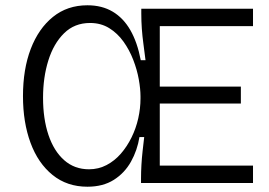

<svg xmlns="http://www.w3.org/2000/svg" viewBox="-20 -693 1017 727"><path d="M311 14Q234 14 179 -30.5Q124 -75 95.5 -152.5Q67 -230 67 -329Q67 -431 96.5 -508Q126 -585 180.5 -629Q235 -673 311 -673Q366 -673 406.5 -649Q447 -625 473.5 -579Q500 -533 513 -465H531Q527 -498 523 -527Q519 -556 517 -584.5Q515 -613 515 -642V-660H585V0H514V-18Q514 -42 515.5 -68.5Q517 -95 520 -121.5Q523 -148 526 -174H508Q500 -124 476 -81Q452 -38 411 -12Q370 14 311 14ZM544 0V-66H938V0ZM317 -52Q353 -52 383.5 -68Q414 -84 437.5 -111Q461 -138 478 -172.5Q495 -207 503.5 -245Q512 -283 512 -320V-328Q512 -356 505.5 -392.5Q499 -429 484.5 -466.5Q470 -504 447.5 -535.5Q425 -567 393.5 -586.5Q362 -606 321 -606Q262 -606 222.5 -567Q183 -528 163 -464Q143 -400 143 -323Q143 -243 163.5 -182Q184 -121 223 -86.5Q262 -52 317 -52ZM544 -301V-365H892V-301ZM544 -594V-660H938V-594Z"/></svg>

Font: Bricolage Grotesque 96pt ExtraBold Light
Style: Regular
Weight: 300
Version: Version 1.001;gftools[0.9.33.dev8+g029e19f]